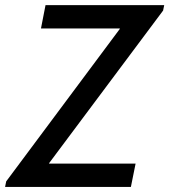

<svg xmlns="http://www.w3.org/2000/svg" viewBox="-24 -740 670 760"><path d="M-3.9 0 0.5 -22 450.2 -625.5V-627.4H138.2L156.2 -719.7H626L621.6 -698.2L170.4 -94.2V-92.3H512.7L494.1 0Z"/></svg>

Font: Reddit Sans Medium
Style: Italic
Weight: 500
Italic angle: -11.25°
Designer: Stephen Hutchings
Version: Version 1.013